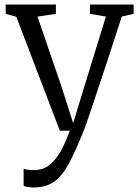

<svg xmlns="http://www.w3.org/2000/svg" viewBox="-20 -575 615 845"><path d="M128 250Q114.5 250 102.2 248Q90 246 84 243V167.5Q90 170.5 103.2 172Q116.5 173.5 130 173.5Q148 173.5 167 167.8Q186 162 205.8 144.5Q225.5 127 246 92.2Q266.5 57.5 287 0H243L52 -501L5 -514V-555H226V-514L145 -502L250 -196L302 -33L352 -197L446 -502L376 -514V-555H568V-514L516 -502Q480.5 -392.5 453.8 -311.5Q427 -230.5 408 -173.2Q389 -116 376.2 -78.2Q363.5 -40.5 355.2 -18Q347 4.5 342 16Q311 92.5 283.2 144.8Q255.5 197 219.5 223.5Q183.5 250 128 250Z"/></svg>

Font: Merriweather Light 18pt Light
Style: Regular
Weight: 300
Version: Version 2.100